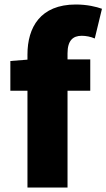

<svg xmlns="http://www.w3.org/2000/svg" viewBox="-20 -833 473 853"><path d="M102 0H280V-430H381V-569H280V-596C280 -653 304 -674 343 -674C362 -674 383 -670 401 -662L433 -794C408 -803 367 -813 317 -813C159 -813 102 -711 102 -591V-568L26 -562V-430H102Z"/></svg>

Font: Source Han Sans HK Heavy
Style: Regular
Weight: 900
Designer: Ryoko NISHIZUKA 西塚涼子 (kana, bopomofo & ideographs); Paul D. Hunt (Latin, Greek & Cyrillic); Sandoll Communications 산돌커뮤니
Foundry: Adobe
Version: Version 2.000;hotconv 1.0.107;makeotfexe 2.5.65593